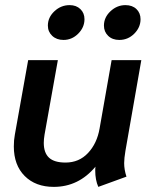

<svg xmlns="http://www.w3.org/2000/svg" viewBox="-20 -720 588 750"><path d="M34 -148Q34 -173 38 -194L90 -485H206L154 -194Q151 -176 151 -162Q151 -123 171.5 -104Q192 -85 236 -85Q289 -85 324 -122.5Q359 -160 369 -218L416 -485H532L470 -131Q465 -101 465 -83Q465 -57 474 -30L364 10Q352 -17 352 -54Q352 -64 353 -69Q287 10 190 10Q119 10 76.5 -32.5Q34 -75 34 -148ZM167 -620Q167 -652 192.5 -676Q218 -700 252 -700Q278 -700 294 -684.5Q310 -669 310 -645Q310 -613 285.5 -588.5Q261 -564 228 -564Q201 -564 184 -580Q167 -596 167 -620ZM386 -620Q386 -652 411.5 -676Q437 -700 470 -700Q497 -700 513 -684.5Q529 -669 529 -645Q529 -613 504.5 -588.5Q480 -564 446 -564Q419 -564 402.5 -580Q386 -596 386 -620Z"/></svg>

Font: Niramit SemiBold
Style: Italic
Weight: 600
Italic angle: -10°
Designer: Katatrad Aksorn Co.,Ltd.
Foundry: Cadson Demak Co.,Ltd.
Version: Version 1.001; ttfautohint (v1.6)